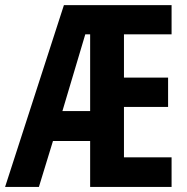

<svg xmlns="http://www.w3.org/2000/svg" viewBox="-20 -734 736 754"><path d="M653.8 -599.1H466.8V-429.2H640.1V-314H466.8V-116.2H653.8V0H334V-180.2H188L132.8 0H0L231 -713.9H653.8ZM334 -297.9V-599.1H314.9L225.1 -297.9Z"/></svg>

Font: Open Sans Hebrew Condensed
Style: Bold
Weight: 700
Width: 3
Foundry: Ascender Corporation, Yanek Iontef
Version: Version 2.001;PS 002.001;hotconv 1.0.70;makeotf.lib2.5.58329